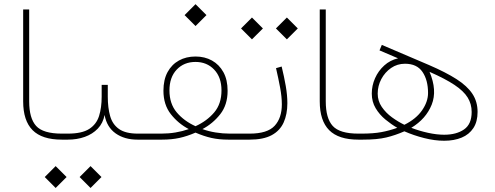

<svg xmlns="http://www.w3.org/2000/svg" viewBox="-20 -680 2411 935"><path d="M92.8 -633.8V-186.5Q92.8 -92.3 138.7 -46.1Q184.6 0 280.8 0H281.2V-29.3H280.8Q189.9 -29.3 156 -66.7Q122.1 -104 122.1 -186.5V-633.8Z M504.9 -209V-266.6H475.1V-209Q475.1 -155.8 462.4 -115.2Q449.7 -74.7 414.3 -52Q378.9 -29.3 310.5 -29.3H281.2Q274.9 -29.3 273.2 -25.1Q271.5 -21 271.5 -14.6Q271.5 -8.3 273.2 -4.2Q274.9 0 281.2 0H310.5Q355 0 392.8 -13.4Q430.7 -26.9 456.3 -53.7Q481.9 -80.6 489.3 -120.1Q500 -61 543 -30.5Q585.9 0 649.4 0H698.2V-29.3H651.4Q591.3 -29.3 559.6 -51.8Q527.8 -74.2 516.4 -114.7Q504.9 -155.3 504.9 -209ZM367.7 182.1 420.9 235.4 474.1 182.1 420.9 128.9ZM197.8 182.1 251 235.4 304.2 182.1 251 128.9Z M878.9 -606.4 932.1 -553.2 985.4 -606.4 932.1 -659.7ZM775.9 -238.3Q775.9 -169.9 812 -124Q848.1 -78.1 899.4 -51.3Q868.2 -40.5 834.7 -34.9Q801.3 -29.3 765.1 -29.3H698.2Q691.9 -29.3 690.2 -25.1Q688.5 -21 688.5 -14.6Q688.5 -8.3 690.2 -4.2Q691.9 0 698.2 0H769.5Q815.9 0 853.8 -8.3Q891.6 -16.6 932.1 -34.2Q972.7 -16.6 1009.5 -8.3Q1046.4 0 1091.3 0H1166V-29.3H1099.6Q1064.5 -29.3 1030 -34.9Q995.6 -40.5 965.8 -51.3Q1016.6 -78.1 1052.5 -123.8Q1088.4 -169.4 1088.4 -237.8Q1088.4 -291.5 1067.9 -328.6Q1047.4 -365.7 1012.2 -385.3Q977.1 -404.8 932.1 -404.8Q886.7 -404.8 851.6 -385.5Q816.4 -366.2 796.1 -329.1Q775.9 -292 775.9 -238.3ZM932.1 -65.4Q876 -90.8 840.6 -132.8Q805.2 -174.8 805.2 -239.7Q805.2 -303.7 840.6 -341.1Q876 -378.4 932.1 -378.4Q987.3 -378.4 1022.9 -341.1Q1058.6 -303.7 1058.6 -239.7Q1058.6 -174.3 1023.2 -132.6Q987.8 -90.8 932.1 -65.4Z M1351.6 -356 1324.2 -348.1Q1335.9 -297.4 1344.2 -252.9Q1352.5 -208.5 1352.5 -171.9Q1352.5 -105.5 1317.4 -67.4Q1282.2 -29.3 1195.8 -29.3H1166Q1159.7 -29.3 1158 -25.1Q1156.2 -21 1156.2 -14.6Q1156.2 -8.3 1158 -4.2Q1159.7 0 1166 0H1195.8Q1262.7 0 1303 -21.7Q1343.3 -43.5 1361.3 -83.5Q1379.4 -123.5 1379.4 -177.7Q1379.4 -216.3 1371.6 -261.2Q1363.8 -306.2 1351.6 -356ZM1323.7 -541.5 1377 -488.3 1430.2 -541.5 1377 -594.7ZM1153.8 -541.5 1207 -488.3 1260.3 -541.5 1207 -594.7Z M1537.1 -633.8V-186.5Q1537.1 -92.3 1583 -46.1Q1628.9 0 1725.1 0H1725.6V-29.3H1725.1Q1634.3 -29.3 1600.3 -66.7Q1566.4 -104 1566.4 -186.5V-633.8Z M1725.6 -29.3Q1719.7 -29.3 1717.8 -24.9Q1715.8 -20.5 1715.8 -14.6Q1715.8 -8.8 1717.8 -4.4Q1719.7 0 1725.6 0H1747.6Q1816.9 0 1860.8 -10.5Q1904.8 -21 1949.2 -40.5Q1994.6 -20.5 2045.7 -7.6Q2096.7 5.4 2143.1 5.4Q2191.4 5.4 2228 -9.8Q2264.6 -24.9 2285.2 -56.2Q2305.7 -87.4 2305.7 -134.8Q2305.7 -185.1 2280.5 -223.1Q2255.4 -261.2 2203.1 -294.7Q2150.9 -328.1 2069.3 -363.3L1839.4 -461.4L1828.1 -434.6L1918.5 -396Q1879.9 -387.2 1851.1 -361.1Q1822.3 -335 1806.4 -299.1Q1790.5 -263.2 1790.5 -224.1Q1790.5 -184.6 1809.3 -153.1Q1828.1 -121.6 1856.9 -97.9Q1885.7 -74.2 1914.6 -57.6Q1876.5 -43.9 1837.2 -36.6Q1797.9 -29.3 1739.7 -29.3ZM1949.2 -72.3Q1918.9 -86.9 1888.9 -108.6Q1858.9 -130.4 1839.1 -159.4Q1819.3 -188.5 1819.3 -224.1Q1819.3 -261.7 1836.9 -294.9Q1854.5 -328.1 1884.5 -348.9Q1914.6 -369.6 1952.1 -369.6Q2010.3 -369.6 2037.4 -329.8Q2064.5 -290 2064.5 -227.1Q2064.5 -185.1 2035.6 -143.1Q2006.8 -101.1 1949.2 -72.3ZM1982.9 -57.6Q2054.7 -101.1 2082.3 -170.4Q2109.9 -239.7 2071.8 -330.1Q2148.4 -296.4 2193.1 -266.6Q2237.8 -236.8 2257.3 -205.3Q2276.9 -173.8 2276.9 -134.8Q2276.9 -75.2 2239.7 -49.6Q2202.6 -23.9 2143.1 -23.9Q2106.9 -23.9 2064.5 -33.2Q2022 -42.5 1982.9 -57.6Z"/></svg>

Font: Estedad-FD-VF Thin
Style: Regular
Weight: 100
Designer: Amin Abedi
Version: Version 5.0